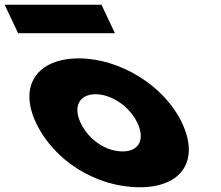

<svg xmlns="http://www.w3.org/2000/svg" viewBox="-250 -774 931 809"><path d="M-230.4 -754 -173.7 -634H234.3L177.6 -754ZM-98 -256C-173.7 -416 -90.6 -528 82.4 -528C252.4 -528 441.3 -416 517 -256C591.7 -98 516.1 15 339.1 15C154.1 15 -23.3 -98 -98 -256ZM90 -256C123.1 -186 194.7 -136 266.7 -136C335.7 -136 362.1 -186 329 -256C295.4 -327 218.8 -377 152.8 -377C85.8 -377 56.4 -327 90 -256Z"/></svg>

Font: Hussar
Style: BdOpOblFive
Weight: 700
Foundry: Cannot Into Space Fonts
Version: Version 2.00